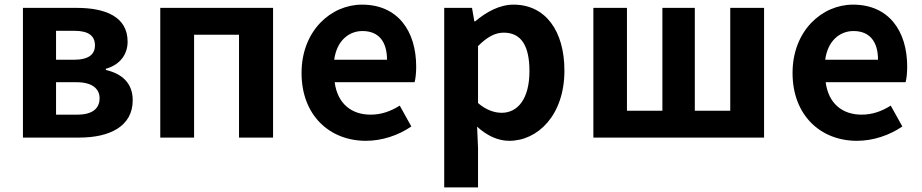

<svg xmlns="http://www.w3.org/2000/svg" viewBox="-20 -594 3979 829"><path d="M79 0H323C451 0 553 -47 553 -161C553 -237 505 -276 437 -292V-297C501 -315 531 -362 531 -414C531 -522 435 -560 311 -560H79ZM222 -336V-461H301C364 -461 390 -438 390 -398C390 -360 364 -336 299 -336ZM222 -99V-239H311C379 -239 410 -210 410 -170C410 -127 381 -99 314 -99Z M672 0H818V-444H1012V0H1159V-560H672Z M1560 14C1630 14 1701 -10 1756 -48L1706 -138C1666 -113 1626 -99 1580 -99C1497 -99 1437 -147 1425 -239H1770C1774 -252 1777 -279 1777 -306C1777 -461 1697 -574 1543 -574C1409 -574 1282 -461 1282 -279C1282 -95 1404 14 1560 14ZM1423 -336C1434 -418 1486 -460 1545 -460C1617 -460 1651 -412 1651 -336Z M1898 215H2044V45L2040 -47C2083 -8 2130 14 2179 14C2302 14 2417 -97 2417 -289C2417 -461 2335 -574 2197 -574C2137 -574 2079 -542 2032 -502H2028L2018 -560H1898ZM2146 -107C2116 -107 2080 -118 2044 -149V-395C2083 -434 2117 -453 2155 -453C2232 -453 2266 -394 2266 -287C2266 -165 2214 -107 2146 -107Z M2542 0H3279V-560H3133V-116H2980V-560H2840V-116H2687V-560H2542Z M3680 14C3750 14 3821 -10 3876 -48L3826 -138C3786 -113 3746 -99 3700 -99C3617 -99 3557 -147 3545 -239H3890C3894 -252 3897 -279 3897 -306C3897 -461 3817 -574 3663 -574C3529 -574 3402 -461 3402 -279C3402 -95 3524 14 3680 14ZM3543 -336C3554 -418 3606 -460 3665 -460C3737 -460 3771 -412 3771 -336Z"/></svg>

Font: Noto Sans T Chinese Bold
Style: Bold
Weight: 700
Designer: Ryoko NISHIZUKA (kana & ideographs); Paul D. Hunt (Latin, Greek & Cyrillic); Wenlong ZHANG (bopomofo); Sandoll Communica
Foundry: Adobe Systems Incorporated
Version: Version 1.000;PS 1;hotconv 1.0.78;makeotf.lib2.5.61930